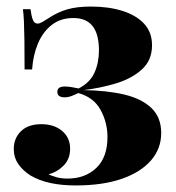

<svg xmlns="http://www.w3.org/2000/svg" viewBox="-20 -552 537 586"><path d="M258 -532Q311 -532 353 -519Q395 -506 419.5 -480Q444 -454 444 -414Q444 -368 413 -340Q382 -312 334 -297.5Q286 -283 235 -277Q306 -276 359 -263.5Q412 -251 442 -222.5Q472 -194 472 -146Q472 -98 440.5 -62Q409 -26 351 -6Q293 14 211 14Q168 14 133.5 6.5Q99 -1 72 -17Q48 -33 35 -52.5Q22 -72 22 -97Q22 -130 44 -151.5Q66 -173 106 -173Q145 -173 169.5 -152.5Q194 -132 194 -98Q194 -67 174.5 -47Q155 -27 128 -20Q136 -16 151 -11.5Q166 -7 186 -7Q240 -7 274 -39.5Q308 -72 308 -134Q308 -178 287 -216.5Q266 -255 219 -268Q209 -263 198.5 -259Q188 -255 177 -255Q155 -255 155 -272Q155 -288 178 -288Q188 -288 199 -286Q210 -284 220 -282Q255 -300 268.5 -330.5Q282 -361 282 -398Q282 -448 262.5 -472.5Q243 -497 204 -497Q165 -497 138 -476Q111 -455 96 -419.5Q81 -384 78 -340H55Q55 -395 54.5 -430.5Q54 -466 53 -487Q52 -508 50 -524H73Q76 -502 80.5 -491Q85 -480 95 -480Q101 -480 109.5 -485Q118 -490 129 -497Q156 -515 185.5 -523.5Q215 -532 258 -532Z"/></svg>

Font: Playfair Display ExtraBold
Style: Regular
Weight: 800
Designer: Claus Eggers Sørensen
Foundry: Claus Eggers Sørensen
Version: Version 1.203